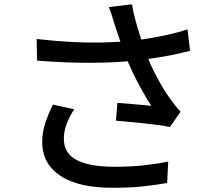

<svg xmlns="http://www.w3.org/2000/svg" viewBox="-20 -827 1040 896"><path d="M516 -709Q511 -726 504 -748.5Q497 -771 488 -794L596 -807Q601 -774 611 -736.5Q621 -699 633 -662Q645 -625 656 -592Q679 -529 712.5 -466.5Q746 -404 775 -365Q786 -349 798 -334Q810 -319 823 -306L773 -234Q753 -239 722.5 -243Q692 -247 656.5 -251Q621 -255 585.5 -258Q550 -261 521 -264L528 -347Q555 -345 585 -342.5Q615 -340 642 -337.5Q669 -335 686 -333Q666 -364 643.5 -404Q621 -444 600 -487.5Q579 -531 563 -575Q547 -617 535.5 -651Q524 -685 516 -709ZM151 -645Q239 -635 319 -631Q399 -627 470 -629Q541 -631 599 -637Q641 -642 685 -649.5Q729 -657 772.5 -667Q816 -677 855 -690L867 -590Q833 -581 792.5 -572.5Q752 -564 710 -557.5Q668 -551 630 -546Q533 -535 414 -534Q295 -533 153 -544ZM326 -317Q303 -281 290.5 -247.5Q278 -214 278 -179Q278 -112 336.5 -81Q395 -50 503 -49Q582 -48 647 -55Q712 -62 765 -73L760 27Q715 35 649.5 42.5Q584 50 497 49Q399 49 327 24.5Q255 0 216 -47.5Q177 -95 177 -164Q177 -208 190.5 -250Q204 -292 227 -339Z"/></svg>

Font: Noto Sans SC Medium
Style: Regular
Weight: 500
Designer: Ryoko NISHIZUKA  (kana, bopomofo & ideographs); Paul D. Hunt (Latin, Greek & Cyrillic); Sandoll Communications , Soo-you
Foundry: Adobe
Version: Version 2.004-H2;hotconv 1.0.118;makeotfexe 2.5.65603